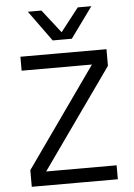

<svg xmlns="http://www.w3.org/2000/svg" viewBox="-60 -955 700 1000"><g transform="rotate(-5 290.0 -455.0)"><path d="M65 -87 470 -660 505 -607H65V-680H515V-593L109 -20L75 -73H515V0H65ZM124 -910H195L320 -750H240ZM260 -750 385 -910H456L340 -750Z"/></g></svg>

Font: TASA Orbiter VF Text
Style: Regular
Weight: 400
Designer: Weizhong Zhang
Foundry: 本地遙控
Version: Version 1.001;Glyphs 3.2 (3192)